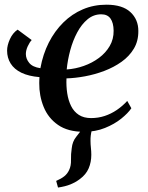

<svg xmlns="http://www.w3.org/2000/svg" viewBox="-20 -566 647 839"><path d="M233.5 253.5 225.5 224.5Q247.5 215 261 204.2Q274.5 193.5 282 177Q291 158.5 290.2 133Q289.5 107.5 293.5 81.5Q296.5 52.5 312.5 32.5Q328.5 12.5 339.5 -2.5L403.5 -39Q387 -19 381 3.5Q375 26 375.5 50Q375.5 63.5 377.2 79.5Q379 95.5 379 110.5Q379 142.5 367.5 169.5Q356 196.5 329 216.5Q310.5 230.5 287.8 239.8Q265 249 233.5 253.5ZM118.5 -391Q109.5 -381.5 101.2 -363.8Q93 -346 93 -330Q93 -309 107.8 -291Q122.5 -273 156.5 -268Q167.5 -329 193.2 -379.8Q219 -430.5 256.8 -467.8Q294.5 -505 342 -525.2Q389.5 -545.5 445 -545.5Q515 -545.5 549.8 -513.2Q584.5 -481 584.5 -431Q585 -387 565 -353.5Q545 -320 511.2 -296Q477.5 -272 436 -256.2Q394.5 -240.5 351.2 -232.5Q308 -224.5 270.5 -223.5Q269 -189.5 273.8 -158.2Q278.5 -127 290.8 -102.5Q303 -78 324.5 -64Q346 -50 378 -50Q409 -50 437.2 -59.2Q465.5 -68.5 490.5 -85.5Q515.5 -102.5 536 -125L554 -93Q539.5 -71.5 509.8 -47.5Q480 -23.5 438.5 -6.8Q397 10 346.5 10Q277 10 233.8 -20Q190.5 -50 170.8 -98.8Q151 -147.5 151.5 -203Q151.5 -208.5 151.8 -215.8Q152 -223 152.5 -229Q105 -233 73.5 -248.2Q42 -263.5 26.5 -288.5Q11 -313.5 11 -345Q11 -367.5 23.2 -394.8Q35.5 -422 57 -436.5ZM422.5 -503.5Q389 -503.5 362.8 -481.8Q336.5 -460 317.5 -424.5Q298.5 -389 287 -346.5Q275.5 -304 271.5 -262.5Q309.5 -265 346.2 -278Q383 -291 412.5 -313Q442 -335 459.5 -365Q477 -395 476.5 -432Q476 -466.5 462.8 -485Q449.5 -503.5 422.5 -503.5Z"/></svg>

Font: Merriweather 72pt Medium
Style: Italic
Weight: 500
Italic angle: -7.8°
Version: Version 2.101